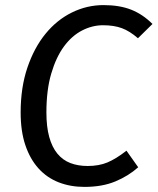

<svg xmlns="http://www.w3.org/2000/svg" viewBox="-20 -721 618 753"><path d="M324 -70Q368 -70 401.5 -84Q435 -98 476 -130L522 -65Q484 -31 432.5 -9.5Q381 12 311 12Q256 12 210 -6Q164 -24 131 -60.5Q98 -97 79.5 -151.5Q61 -206 61 -280Q61 -378 87.5 -456Q114 -534 158.5 -588.5Q203 -643 262 -672Q321 -701 386 -701Q449 -701 494.5 -683Q540 -665 578 -627L521 -571Q489 -599 458 -610.5Q427 -622 384 -622Q342 -622 302 -601.5Q262 -581 231 -539Q200 -497 181 -432.5Q162 -368 162 -280Q162 -224 173 -184Q184 -144 205 -118.5Q226 -93 256 -81.5Q286 -70 324 -70Z"/></svg>

Font: Yekcdsyqcyvpieeyorgstswgcgt
Style: Regular
Weight: 400
Italic angle: -8°
Designer: Carrois Corporate & Edenspiekermann
Foundry: Carrois Corporate GbR & Edenspiekermann AG
Version: Version 2.001